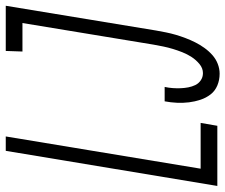

<svg xmlns="http://www.w3.org/2000/svg" viewBox="-78 -697 783 667"><g transform="rotate(-90 313.5 -363.5)"><path d="M1 0 123 -735H173L61 -58H220L210 0ZM391 8Q369 8 350 0Q331 -8 319 -23.5Q307 -39 300.5 -58.5Q294 -78 291.5 -98.5Q289 -119 290 -140.5Q291 -162 295 -183H345Q342 -169 341 -155.5Q340 -142 340.5 -128Q341 -114 343.5 -101Q346 -88 351.5 -76.5Q357 -65 368 -57.5Q379 -50 393 -50Q410 -50 424.5 -62Q439 -74 449 -89.5Q459 -105 465.5 -121.5Q472 -138 477 -154.5Q482 -171 485.5 -188Q489 -205 492 -222L567 -677H468L470 -735H627L541 -213Q538 -196 534.5 -178.5Q531 -161 526 -144Q521 -127 514.5 -110Q508 -93 500 -77Q492 -61 481 -45.5Q470 -30 456 -17.5Q442 -5 425 1.5Q408 8 391 8Z"/></g></svg>

Font: Iosevka Curly LtExObl
Style: Regular
Weight: 300
Width: 7
Italic angle: -9°
Monospace: yes
Designer: Belleve Invis
Foundry: Belleve Invis
Version: Version 11.1.0; ttfautohint (v1.8.3)